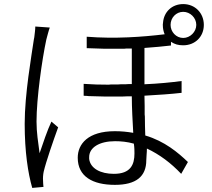

<svg xmlns="http://www.w3.org/2000/svg" viewBox="-20 -874 1040 941"><path d="M697 -89C697 -104 700 -126 700 -146C762 -117 818 -75 868 -22L901 -80C853 -126 787 -182 692 -210C691 -239 690 -271 690 -303L689 -313V-323V-334C689 -337 689 -341 689 -344V-354C689 -371 688 -388 688 -405C759 -409 818 -413 870 -419V-477C818 -470 757 -464 688 -461V-639C736 -642 781 -647 818 -651V-669C837 -657 853 -652 878 -652C936 -652 979 -694 979 -752C979 -810 936 -854 878 -854C822 -854 783 -815 779 -763L778 -754V-752C778 -735 781 -720 787 -706C679 -693 544 -683 405 -694V-638C436 -637 466 -636 495 -635H505C517 -635 528 -635 539 -635H549C552 -635 555 -635 559 -635H568C575 -635 581 -635 588 -635L597 -636C601 -636 604 -636 607 -636H617H626V-462H612C602 -461 592 -461 582 -461H572L558 -460C554 -460 551 -460 548 -460H538C533 -460 528 -460 523 -460L513 -459C472 -459 431 -460 390 -463V-405C395 -404 400 -404 405 -404L415 -403C468 -401 520 -400 573 -401H582C597 -402 612 -402 626 -402C626 -346 630 -277 633 -223C604 -228 575 -231 543 -231C411 -231 361 -168 361 -101C361 -9 434 32 543 32C647 32 697 -9 697 -89ZM816 -752C816 -787 843 -816 878 -816C912 -816 942 -787 942 -752C942 -718 912 -688 878 -688C843 -688 816 -718 816 -752ZM193 42C192 31 191 21 191 11C190 -1 191 -18 194 -32C205 -80 241 -184 265 -250L232 -278C212 -236 190 -170 174 -123C167 -177 159 -224 159 -278C159 -392 186 -582 207 -680C212 -698 218 -723 224 -739L153 -744C153 -728 150 -710 148 -691L146 -681C134 -598 101 -413 101 -267C101 -131 117 -26 138 47L193 42ZM417 -104C417 -151 467 -182 544 -182C573 -182 604 -179 636 -170C639 -151 639 -133 639 -122C639 -67 620 -22 538 -22C473 -22 423 -48 417 -95V-102V-104ZM778 -753V-754V-757V-753Z"/></svg>

Font: Glow Sans SC Normal
Style: Regular
Weight: 400
Designer: Ryoko NISHIZUKA (kana, bopomofo & ideographs); Paul D. Hunt (Latin, Greek & Cyrillic); Sandoll Communications, Soo-young
Version: Version 0.93